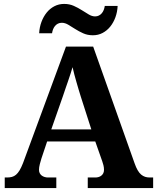

<svg xmlns="http://www.w3.org/2000/svg" viewBox="-20 -949 793 969"><path d="M217.8 -234.9 189 -148.9Q185.1 -136.7 180.9 -120.4Q176.8 -104 176.8 -91.8Q176.8 -82 180.7 -74.7Q184.6 -67.4 190.9 -62.7Q197.3 -58.1 205.3 -55.7Q213.4 -53.2 222.2 -53.2H264.2V0H3.9V-53.2H16.1Q29.3 -53.2 40.3 -56.2Q51.3 -59.1 60.8 -67.1Q70.3 -75.2 78.9 -89.4Q87.4 -103.5 96.2 -126L313 -713.9H450.2L659.2 -125Q666.5 -104 674.6 -90.1Q682.6 -76.2 692.1 -68.1Q701.7 -60.1 712.4 -56.6Q723.1 -53.2 734.9 -53.2H752.9V0H422.9V-53.2H461.9Q469.2 -53.2 477.1 -55.4Q484.9 -57.6 491 -62.3Q497.1 -66.9 501 -74.2Q504.9 -81.5 504.9 -91.8Q504.9 -104 502 -115.2Q499 -126.5 496.1 -134.8L460.9 -234.9ZM388.2 -460Q382.8 -477.1 377.2 -495.8Q371.6 -514.6 366 -534.2Q360.4 -553.7 355.2 -573Q350.1 -592.3 346.2 -609.9Q341.8 -594.7 335.9 -576.7Q330.1 -558.6 323.5 -539.6Q316.9 -520.5 310.3 -501.5Q303.7 -482.4 297.9 -464.8L238.8 -295.9H440.9ZM460 -866.2Q470.7 -866.2 479.2 -870.6Q487.8 -875 493.9 -882.3Q500 -889.6 503.7 -899.2Q507.3 -908.7 508.8 -918.9H573.7Q572.3 -888.7 562.5 -861.8Q552.7 -835 536.4 -814.7Q520 -794.4 497.8 -782.7Q475.6 -771 448.7 -771Q421.9 -771 400.1 -780.8Q378.4 -790.5 359.6 -802.5Q340.8 -814.5 324.5 -824.2Q308.1 -834 292 -834Q280.8 -834 272.2 -829.6Q263.7 -825.2 257.6 -817.9Q251.5 -810.5 247.8 -801Q244.1 -791.5 242.7 -781.2H177.7Q179.2 -811.5 189.2 -838.4Q199.2 -865.2 215.6 -885.5Q231.9 -905.8 254.4 -917.5Q276.9 -929.2 303.7 -929.2Q330.6 -929.2 352.3 -919.4Q374 -909.7 392.8 -897.7Q411.6 -885.7 428 -876Q444.3 -866.2 460 -866.2Z"/></svg>

Font: Sahl Naskh
Style: Bold
Weight: 700
Designer: Pascal Zoghbi
Version: Version 1.001